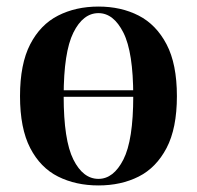

<svg xmlns="http://www.w3.org/2000/svg" viewBox="-20 -551 599 585"><path d="M455 -276V-256H108V-276ZM280 -531Q349 -531 402.5 -503.5Q456 -476 487.5 -416Q519 -356 519 -258Q519 -160 487.5 -100Q456 -40 402.5 -13Q349 14 280 14Q211 14 157 -13Q103 -40 72 -100Q41 -160 41 -258Q41 -356 72 -416Q103 -476 157 -503.5Q211 -531 280 -531ZM280 -511Q233 -511 203.5 -451.5Q174 -392 174 -258Q174 -124 203.5 -65Q233 -6 280 -6Q326 -6 356 -65Q386 -124 386 -258Q386 -392 356 -451.5Q326 -511 280 -511Z"/></svg>

Font: Playfair Display SemiBold
Style: Regular
Weight: 600
Designer: Claus Eggers Sørensen
Foundry: Claus Eggers Sørensen
Version: Version 1.203